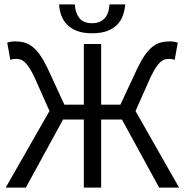

<svg xmlns="http://www.w3.org/2000/svg" viewBox="-20 -857 845 877"><path d="M6 0 206 -350 137 -505Q124 -532 113 -548.5Q102 -565 92 -574Q82 -583 72 -585.5Q62 -588 51 -588Q46 -588 39.5 -587Q33 -586 27 -584L13 -662Q21 -665 30.5 -666.5Q40 -668 49 -668Q71 -668 90 -663Q109 -658 127 -644.5Q145 -631 162 -607Q179 -583 197 -546L274 -379H363V-656H442V-379H530L608 -546Q626 -583 643 -607Q660 -631 678 -644.5Q696 -658 715 -663Q734 -668 756 -668Q765 -668 774.5 -666.5Q784 -665 792 -662L778 -584Q771 -586 765 -587Q759 -588 754 -588Q743 -588 733 -585.5Q723 -583 713 -574Q703 -565 692 -548.5Q681 -532 668 -505L599 -350L798 0H707L537 -311H442V0H363V-311H268L98 0ZM401 -705Q359 -705 331 -716Q303 -727 285.5 -745.5Q268 -764 259.5 -788Q251 -812 250 -837H322Q323 -802 341 -776.5Q359 -751 401 -751Q422 -751 436.5 -758Q451 -765 460.5 -776.5Q470 -788 474.5 -803.5Q479 -819 480 -837H552Q550 -812 542 -788Q534 -764 516.5 -745.5Q499 -727 471 -716Q443 -705 401 -705Z"/></svg>

Font: SourceSansPro
Style: Book
Weight: 400
Designer: Paul D. Hunt
Foundry: Adobe Systems Incorporated
Version: Version 2.021;PS 2.000;hotconv 1.0.86;makeotf.lib2.5.63406